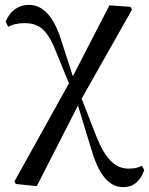

<svg xmlns="http://www.w3.org/2000/svg" viewBox="-20 -555 612 788"><path d="M485 213C530 213 556 187 572 143L562 125C549 134 529 137 508 137C456 137 414 103 374 1L315 -150L522 -516L515 -527L429 -533L279 -242L228 -400C197 -492 154 -535 98 -535C55 -535 21 -510 3 -466L14 -445C30 -454 50 -460 80 -460C139 -460 174 -436 211 -340L263 -213L39 190L45 200L131 209L300 -122L354 55C386 167 430 213 485 213Z"/></svg>

Font: Source Han Serif SC Medium
Style: Regular
Weight: 500
Designer: Ryoko NISHIZUKA 西塚涼子 (kana & ideographs); Frank Grießhammer (Latin, Greek & Cyrillic); Wenlong ZHANG 张文龙 (bopomofo); San
Foundry: Adobe
Version: Version 2.003;hotconv 1.1.1;makeotfexe 2.6.0